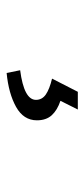

<svg xmlns="http://www.w3.org/2000/svg" viewBox="143 -186 256 582"><g transform="rotate(90 271.0 105.0)"><path d="M312 -2.9 285.6 49.8Q313.5 59.1 329.1 75.9Q344.7 92.8 344.7 121.1Q344.7 161.6 304 184.3Q263.2 207 201.2 212.9L192.9 171.9Q282.7 160.2 282.7 124Q282.7 105.5 266.6 94.2Q250.5 83 218.3 75.2L258.3 -2.9Z"/></g></svg>

Font: Varta
Style: Regular
Weight: 400
Designer: Joana Correia, Viktoriya Grabowska, Eben Sorkin
Foundry: Sorkin Type
Version: Version 1.003; ttfautohint (v1.3) -l 8 -r 24 -G 200 -x 12 -H